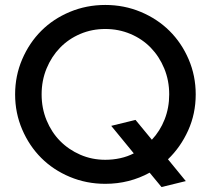

<svg xmlns="http://www.w3.org/2000/svg" viewBox="-20 -731 851 775"><path d="M770 -350Q770 -272 739.5 -204.5Q709 -137 658 -88L730 0L632 24L584 -34Q544 -12 499 -0.5Q454 11 405 11Q329 11 262 -17Q195 -45 146.5 -93.5Q98 -142 69.5 -208.5Q41 -275 41 -350Q41 -425 69.5 -491.5Q98 -558 146.5 -606.5Q195 -655 262 -683Q329 -711 405 -711Q481 -711 548 -683Q615 -655 664 -606.5Q713 -558 741.5 -491.5Q770 -425 770 -350ZM527 -247 593 -167Q626 -202 644.5 -249Q663 -296 663 -350Q663 -406 643 -454.5Q623 -503 588.5 -538.5Q554 -574 506.5 -594Q459 -614 405 -614Q351 -614 304 -594Q257 -574 222.5 -538.5Q188 -503 168 -454.5Q148 -406 148 -350Q148 -294 168 -245.5Q188 -197 222.5 -162Q257 -127 304 -106.5Q351 -86 405 -86Q436 -86 465.5 -92.5Q495 -99 520 -112L429 -223Z"/></svg>

Font: Red Hat Display Medium
Style: Regular
Weight: 500
Designer: Pentagram / MCKL
Foundry: Pentagram / MCKL
Version: Version 1.005; Red Hat Display Medium